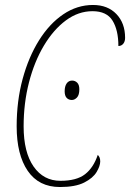

<svg xmlns="http://www.w3.org/2000/svg" viewBox="-20 -742 523 772"><path d="M221 10Q136 10 91.5 -55Q47 -120 47 -234Q47 -336 71 -424.5Q95 -513 137 -580Q179 -647 234.5 -684.5Q290 -722 354 -722Q413 -722 448 -685.5Q483 -649 483 -590Q483 -575 475.5 -566Q468 -557 456 -557Q456 -621 432.5 -659Q409 -697 352 -697Q295 -697 245 -660Q195 -623 156.5 -558.5Q118 -494 96.5 -410.5Q75 -327 75 -234Q75 -130 115 -72.5Q155 -15 223 -15Q288 -15 322 -41.5Q356 -68 373 -119Q377 -116 380 -109.5Q383 -103 383 -93Q383 -75 368.5 -50.5Q354 -26 318.5 -8Q283 10 221 10ZM269 -340Q256 -340 248 -348.5Q240 -357 240 -375Q240 -395 248 -406.5Q256 -418 270 -418Q282 -418 290.5 -409.5Q299 -401 299 -383Q299 -360 289.5 -350Q280 -340 269 -340Z"/></svg>

Font: Noto Serif ExtraCondensed Thin
Style: Italic
Weight: 100
Width: 2
Italic angle: -12°
Designer: Monotype Design Team
Foundry: Monotype Imaging Inc.
Version: Version 2.013